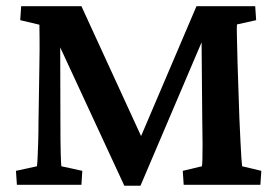

<svg xmlns="http://www.w3.org/2000/svg" viewBox="-20 -593 894 616"><path d="M47.9 -573.2H241.2L445.3 -128.9H420.9L610.4 -573.2H798.8L801.8 -528.3L740.2 -514.6Q739.3 -504.9 740.2 -472.7Q741.2 -440.4 742.2 -388.7L748 -214.8Q750 -171.9 751.5 -139.2Q752.9 -106.4 754.4 -86.4Q755.9 -66.4 756.8 -59.6L818.4 -44.9L815.4 0H569.3L566.4 -44.9L627.9 -59.6Q628.9 -64.5 629.4 -81.5Q629.9 -98.6 629.9 -130.4Q629.9 -162.1 628.9 -209L626 -544.9H664.1L430.7 2.9H378.9L125 -544.9H172.9L173.8 -210.9Q173.8 -133.8 174.8 -100.6Q175.8 -67.4 176.8 -59.6L244.1 -44.9L241.2 0H34.2L31.2 -44.9L98.6 -59.6Q99.6 -66.4 100.6 -86.4Q101.6 -106.4 102.5 -135.7Q103.5 -165 103.5 -199.2L106.4 -386.7Q107.4 -441.4 106.9 -471.2Q106.4 -501 106.4 -513.7L44.9 -528.3Z"/></svg>

Font: Crimson Pro SemiBold
Style: Regular
Weight: 600
Designer: Jacques Le Bailly
Foundry: Baron von Fonthausen
Version: Version 1.003